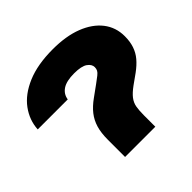

<svg xmlns="http://www.w3.org/2000/svg" viewBox="-184 -963 1158 1158"><g transform="rotate(-45 395.0 -384.0)"><path d="M410 -768Q523 -768 604 -736.5Q685 -705 729 -648.5Q773 -592 773 -516Q773 -471 761 -435Q749 -399 724.5 -370Q700 -341 663 -314L600 -269Q563 -242 545 -218.5Q527 -195 522 -167Q517 -139 517 -97V0H259V-146Q259 -205 271.5 -247Q284 -289 310 -322Q336 -355 378 -385L447 -435Q473 -454 487.5 -465.5Q502 -477 507.5 -487.5Q513 -498 513 -512Q513 -537 486.5 -555.5Q460 -574 398 -574Q333 -574 299.5 -552Q266 -530 260 -490H4Q8 -565 54.5 -628.5Q101 -692 190.5 -730Q280 -768 410 -768Z"/></g></svg>

Font: Unbounded Black
Style: Regular
Weight: 900
Designer: Luke Prowse, Jean-Baptiste Morizot, Fátima Lázaro, Florian Runge
Foundry: NaN
Version: Version 1.701;gftools[0.9.28.dev5+ged2979d]